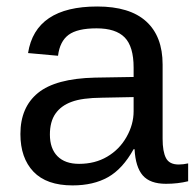

<svg xmlns="http://www.w3.org/2000/svg" viewBox="-20 -558 596 588"><path d="M202.1 9.8Q122.6 9.8 82.5 -32.2Q42.5 -74.2 42.5 -147.5Q42.5 -229.5 96.4 -273.4Q150.4 -317.4 270.5 -320.3L389.2 -322.3V-351.1Q389.2 -415.5 361.8 -443.4Q334.5 -471.2 275.9 -471.2Q216.8 -471.2 189.9 -451.2Q163.1 -431.2 157.7 -387.2L65.9 -395.5Q88.4 -538.1 277.8 -538.1Q377.4 -538.1 427.7 -492.4Q478 -446.8 478 -360.4V-132.8Q478 -93.8 488.3 -74Q498.5 -54.2 527.3 -54.2Q541 -54.2 556.2 -57.6V-2.9Q524.4 4.9 488.3 4.9Q439.5 4.9 417.2 -20.8Q395 -46.4 392.1 -101.1H389.2Q355.5 -40.5 310.8 -15.4Q266.1 9.8 202.1 9.8ZM389.2 -260.7 293 -258.8Q231.4 -258.3 199.2 -246.1Q167 -234.4 149.9 -210Q132.8 -185.5 132.8 -146Q132.8 -103 156 -79.6Q179.2 -56.2 222.2 -56.2Q271 -56.2 308.1 -78.1Q345.7 -100.1 367.4 -138.4Q389.2 -176.8 389.2 -217.3Z"/></svg>

Font: Arimo
Style: Regular
Weight: 400
Designer: Steve Matteson
Foundry: Monotype Imaging Inc.
Version: Version 1.33